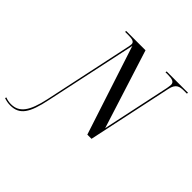

<svg xmlns="http://www.w3.org/2000/svg" viewBox="-407 -917 1360 1360"><g transform="rotate(45 273.0 -237.0)"><path d="M-109 240C-17 240 24 180 57 19L204 -670L423 0H465L600 -635C613 -697 645 -704 688 -704H716L718 -714H504L502 -704H527C570 -704 593 -696 593 -669C593 -661 591 -649 588 -631L480 -122L292 -714H99L97 -704H129C167 -704 192 -699 192 -675C192 -668 190 -657 187 -642L46 22C14 171 -30 230 -112 230C-131 230 -153 226 -169 219L-172 229C-150 236 -133 240 -109 240Z"/></g></svg>

Font: Noto Serif Display Condensed Medium
Style: Italic
Weight: 500
Width: 3
Italic angle: -12°
Designer: Monotype Design Team
Foundry: Monotype Imaging Inc.
Version: Version 2.009